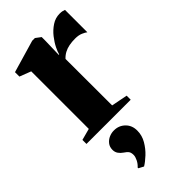

<svg xmlns="http://www.w3.org/2000/svg" viewBox="-249 -582 907 907"><g transform="rotate(-45 204.0 -129.0)"><path d="M12 0V-27L70 -42.5V-427L13 -449V-478.5L175.5 -526H193.5L219.5 -506.5V-481L217 -389.5L220 -390.5Q222.5 -402.5 233.2 -424.5Q244 -446.5 262.2 -469.8Q280.5 -493 304.8 -509Q329 -525 357.5 -525Q369 -525 376.2 -523.2Q383.5 -521.5 388 -519.5V-370Q381 -376 365 -383Q349 -390 326 -390Q304.5 -390 286.2 -386.5Q268 -383 253 -375Q238 -367 226 -354L226.5 -43L307.5 -27V0ZM226.5 126Q226.5 157.5 210 185.8Q193.5 214 170.8 235.2Q148 256.5 129.5 267.5H128.5L104 254.5V250Q117.5 238 125.2 222Q133 206 133 194.5Q133 179.5 127.5 171Q122 162.5 106.5 152.5Q94.5 144.5 86.8 133.2Q79 122 79 107Q79 87 89.8 73.5Q100.5 60 116.2 53.2Q132 46.5 146.5 46.5H149.5Q182 46.5 204.5 68.8Q227 91 226.5 126Z"/></g></svg>

Font: Merriweather 120pt ExtraBold
Style: Regular
Weight: 800
Version: Version 2.100